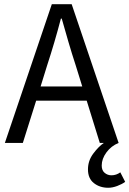

<svg xmlns="http://www.w3.org/2000/svg" viewBox="-20 -676 612 908"><path d="M203 -367 172 -267H369L338 -367Q320 -422 304 -476.5Q288 -531 272 -588H268Q253 -531 237 -476.5Q221 -422 203 -367ZM492 212Q452 212 424 190Q396 168 396 125Q396 84 421 50.5Q446 17 471 0H452L390 -200H151L88 0H3L225 -656H319L541 0Q506 14 483.5 44.5Q461 75 461 107Q461 130 475 141.5Q489 153 507 153Q530 153 549 139L572 184Q557 195 534.5 203.5Q512 212 492 212Z"/></svg>

Font: .
Style: 
Weight: 400
Designer: Paul D. Hunt, Dalton Maag
Foundry: Dalton Maag Ltd
Version: Version 1.200